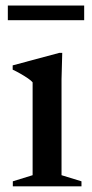

<svg xmlns="http://www.w3.org/2000/svg" viewBox="-20 -654 322 674"><path d="M198.5 -468.5 196 -376.5V-39L266 -17.5V0H25V-17.5L94.5 -39V-365Q89 -371.5 78 -379Q67 -386.5 53.2 -394.5Q39.5 -402.5 24.5 -409.5V-424.5L188.5 -468.5ZM7.5 -583V-634.5H275.5V-583Z"/></svg>

Font: Newsreader 36pt Medium
Style: Regular
Weight: 500
Designer: Hugues Gentile
Foundry: Production Type
Version: Version 1.003